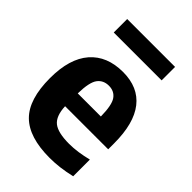

<svg xmlns="http://www.w3.org/2000/svg" viewBox="-224 -856 964 964"><g transform="rotate(45 258.0 -374.0)"><path d="M312.5 10.5Q166.5 10.5 98.8 -56.5Q31 -123.5 31 -274.5Q31 -412.5 93.2 -484Q155.5 -555.5 269 -555.5Q377.5 -555.5 434 -483.5Q490.5 -411.5 490.5 -270V-228H184.5Q187.5 -160.5 220.2 -134.5Q253 -108.5 332.5 -108.5Q362.5 -108.5 395.2 -113.2Q428 -118 462 -126.5V-8Q421 1.5 385 6Q349 10.5 312.5 10.5ZM267.5 -456.5Q228.5 -456.5 207 -427.8Q185.5 -399 184 -318.5H348Q347 -399 326.5 -427.8Q306 -456.5 267.5 -456.5ZM95.5 -662.5V-758H435.5V-662.5Z"/></g></svg>

Font: Encode Sans SemiCondensed SemiCondensed
Style: Bold
Weight: 700
Width: 4
Designer: Multiple Designers
Foundry: Impallari Type
Version: Version 3.000; ttfautohint (v1.8.3) -l 8 -r 50 -G 200 -x 14 